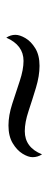

<svg xmlns="http://www.w3.org/2000/svg" viewBox="209 -595 154 612"><g transform="rotate(90 286.0 -289.0)"><path d="M100 -232Q91 -246 91 -261Q91 -275 101.5 -293Q112 -311 134 -324.5Q156 -338 190 -338Q222 -338 260 -326.5Q298 -315 334 -303Q370 -291 398 -291Q450 -291 472 -346Q481 -332 481 -316Q481 -302 470 -284Q459 -266 436.5 -252.5Q414 -239 380 -239Q348 -239 311 -251Q274 -263 238 -275Q202 -287 174 -287Q124 -287 100 -232Z"/></g></svg>

Font: Petrona Light
Style: Regular
Weight: 300
Designer: Ringo R. Seeber
Foundry: Ringo R. Seeber
Version: Version 2.001; ttfautohint (v1.8.3)